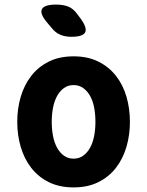

<svg xmlns="http://www.w3.org/2000/svg" viewBox="-20 -805 640 835"><path d="M300 10Q238 10 192 -13Q146 -36 115.5 -75.5Q85 -115 70 -166.5Q55 -218 55 -275Q55 -332 70 -383.5Q85 -435 115.5 -474.5Q146 -514 192 -537Q238 -560 300 -560Q362 -560 408 -537Q454 -514 484.5 -475Q515 -436 530 -384.5Q545 -333 545 -275Q545 -218 530 -166.5Q515 -115 484.5 -75.5Q454 -36 408 -13Q362 10 300 10ZM300 -115Q324 -115 342 -128Q360 -141 372 -163Q384 -185 389.5 -214Q395 -243 395 -275Q395 -308 389.5 -337Q384 -366 372 -387.5Q360 -409 342 -422Q324 -435 300 -435Q276 -435 258 -422Q240 -409 228 -387Q216 -365 210.5 -336Q205 -307 205 -275Q205 -243 210.5 -214Q216 -185 228 -163Q240 -141 258 -128Q276 -115 300 -115ZM205 -683 184 -708Q152 -746 162.5 -765.5Q173 -785 224 -785Q255 -785 276.5 -776.5Q298 -768 315 -745L330 -725Q360 -684 350.5 -664.5Q341 -645 290 -645Q264 -645 243 -653.5Q222 -662 205 -683Z"/></svg>

Font: Maple Mono NL ExtraBold
Style: Regular
Weight: 800
Monospace: yes
Designer: subframe7536
Version: Version 7.000